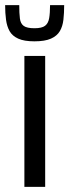

<svg xmlns="http://www.w3.org/2000/svg" viewBox="-35 -728 270 748"><path d="M60 0V-510H141V0ZM99 -567Q59 -567 36 -577.5Q13 -588 2.5 -606.5Q-8 -625 -11.5 -651Q-15 -677 -15 -708H40Q40 -676 42.5 -656Q45 -636 57.5 -627Q70 -618 99 -618Q128 -618 140.5 -627.5Q153 -637 156.5 -657Q160 -677 160 -708H215Q215 -677 212 -651Q209 -625 198 -606.5Q187 -588 163.5 -577.5Q140 -567 99 -567Z"/></svg>

Font: Saira Condensed Medium
Style: Regular
Weight: 500
Width: 3
Designer: Hector Gatti with collaboration of the Omnibus-Type team
Foundry: Omnibus-Type
Version: Version 1.101